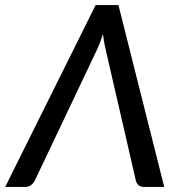

<svg xmlns="http://www.w3.org/2000/svg" viewBox="-54 -737 708 757"><path d="M593.5 0H513Q500 0 492.5 -6.8Q485 -13.5 482 -23.5L366.5 -524.5Q362.5 -541 358.5 -561Q354.5 -581 352 -603Q345 -581 337 -561Q329 -541 320.5 -524.5L82.5 -23.5Q78 -14.5 68.5 -7.2Q59 0 46 0H-33.5L323 -717H413Z"/></svg>

Font: Lato Medium
Style: Italic
Weight: 500
Italic angle: -7°
Designer: Lukasz Dziedzic
Foundry: tyPoland Lukasz Dziedzic
Version: Version 2.006; 2014-01-15